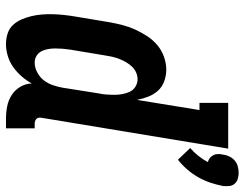

<svg xmlns="http://www.w3.org/2000/svg" viewBox="-108 -702 818 642"><g transform="rotate(90 301.0 -381.0)"><path d="M514 -567 475 -608Q489 -620 501 -635Q513 -650 522 -667Q514 -669 508 -674Q502 -679 498.5 -686Q495 -693 495 -701Q495 -709 497 -718Q498 -728 503 -738.5Q508 -749 516.5 -756.5Q525 -764 536 -767Q547 -770 558 -770Q568 -770 578 -767Q588 -764 594.5 -756.5Q601 -749 602 -738.5Q603 -728 602 -718Q598 -697 591 -676Q584 -655 573 -635.5Q562 -616 547 -598.5Q532 -581 514 -567ZM128 8Q109 8 92 2.5Q75 -3 63.5 -15.5Q52 -28 45 -44Q38 -60 34 -77Q30 -94 28.5 -112Q27 -130 27.5 -148.5Q28 -167 30 -185.5Q32 -204 35 -222L55 -342Q59 -363 64.5 -384Q70 -405 79.5 -425.5Q89 -446 101.5 -465Q114 -484 131.5 -498.5Q149 -513 170.5 -520.5Q192 -528 213 -528Q233 -528 252 -521Q271 -514 283.5 -500Q296 -486 303 -468Q310 -450 314 -430L348 -639H324V-735H477L374 -112Q373 -107 373.5 -102.5Q374 -98 377 -94.5Q380 -91 384.5 -89.5Q389 -88 393 -88H409V8H377Q356 8 335.5 4Q315 0 298 -11Q281 -22 270.5 -39.5Q260 -57 259 -78Q249 -60 235 -44Q221 -28 204 -16Q187 -4 167 2Q147 8 128 8ZM190 -88Q206 -88 222 -96.5Q238 -105 248.5 -118.5Q259 -132 264.5 -148Q270 -164 273 -180L292 -300Q295 -314 296 -327.5Q297 -341 297 -355Q297 -369 294.5 -382Q292 -395 286.5 -406.5Q281 -418 269.5 -425Q258 -432 245 -432Q233 -432 222 -427Q211 -422 202.5 -413Q194 -404 188 -393.5Q182 -383 177.5 -372Q173 -361 170.5 -349.5Q168 -338 166 -327L146 -207Q144 -194 143 -181.5Q142 -169 142 -157Q142 -145 144 -133Q146 -121 151.5 -110.5Q157 -100 167 -94Q177 -88 190 -88Z"/></g></svg>

Font: Iosevka Curly Slab
Style: Bold Italic
Weight: 700
Italic angle: -9°
Monospace: yes
Designer: Belleve Invis
Foundry: Belleve Invis
Version: Version 22.1.2; ttfautohint (v1.8.4)